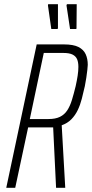

<svg xmlns="http://www.w3.org/2000/svg" viewBox="-20 -901 441 921"><path d="M10 0 156 -688H286Q332 -688 356.5 -675.5Q381 -663 391 -641Q401 -619 401 -590Q401 -583 399 -566Q397 -549 394 -528Q391 -507 387 -488Q380 -457 372.5 -427.5Q365 -398 353 -373Q341 -348 322.5 -329Q304 -310 276 -300L293 0H249L235 -290Q230 -290 224 -290Q218 -290 212 -290H115L53 0ZM123 -330H213Q246 -330 267.5 -340.5Q289 -351 302.5 -371.5Q316 -392 325 -421.5Q334 -451 343 -488Q349 -515 352.5 -538Q356 -561 356 -580Q356 -602 350 -616.5Q344 -631 328.5 -639Q313 -647 284 -647H190ZM256 -762H226L210 -875L211 -881H258V-766ZM346 -762H316L299 -875L301 -881H348L347 -766Z"/></svg>

Font: Saira ExtraCondensed ExtraLight
Style: Italic
Weight: 250
Width: 2
Italic angle: -12°
Designer: Hector Gatti with collaboration of the Omnibus-Type team
Foundry: Omnibus-Type
Version: Version 1.101